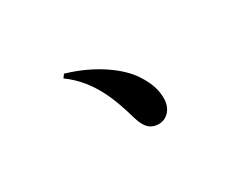

<svg xmlns="http://www.w3.org/2000/svg" viewBox="-72 -827 1144 942"><g transform="rotate(-30 500.0 -356.5)"><path d="M317 -561C444 -470 489 -331 521 -220C541 -151 573 -133 612 -133C657 -133 695 -172 695 -229C695 -264 690 -311 643 -381C596 -451 486 -535 331 -580Z"/></g></svg>

Font: Noto Serif CJK JP Black
Style: Regular
Weight: 900
Designer: Ryoko NISHIZUKA 西塚涼子 (kana & ideographs); Frank Grießhammer (Latin, Greek & Cyrillic); Wenlong ZHANG 张文龙 (bopomofo); San
Foundry: Adobe Systems Incorporated
Version: Version 1.001;PS 1.001;hotconv 16.6.54;makeotf.lib2.5.65590